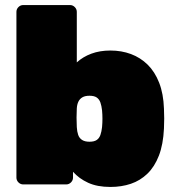

<svg xmlns="http://www.w3.org/2000/svg" viewBox="-20 -730 701 760"><path d="M417 10Q365 10 329 -6.5Q293 -23 269 -50V-27Q269 -16 261 -8Q253 0 242 0H72Q61 0 53 -8Q45 -16 45 -27V-683Q45 -694 53 -702Q61 -710 72 -710H257Q268 -710 276 -702Q284 -694 284 -683V-483Q308 -505 341.5 -517.5Q375 -530 417 -530Q461 -530 498.5 -516Q536 -502 564.5 -474Q593 -446 610 -402.5Q627 -359 629 -300Q630 -278 630 -261Q630 -244 629 -221Q626 -158 609 -114Q592 -70 563.5 -42.5Q535 -15 498 -2.5Q461 10 417 10ZM334 -169Q353 -169 363 -176Q373 -183 377.5 -196Q382 -209 384 -227Q387 -260 384 -293Q382 -311 377.5 -324Q373 -337 363 -344Q353 -351 334 -351Q317 -351 306.5 -345Q296 -339 290.5 -328Q285 -317 284 -301Q283 -279 283 -264.5Q283 -250 284 -227Q285 -209 289.5 -196Q294 -183 305 -176Q316 -169 334 -169Z"/></svg>

Font: Rubik Light Black
Style: Regular
Weight: 900
Version: Version 2.104